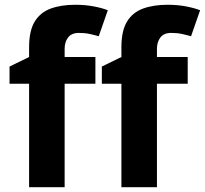

<svg xmlns="http://www.w3.org/2000/svg" viewBox="-20 -785 859 805"><path d="M380 -434H251V0H102V-434H20V-506L102 -546V-586Q102 -656 125.5 -694.5Q149 -733 192.5 -749Q236 -765 295 -765Q338 -765 374 -758Q410 -751 432 -742L394 -633Q377 -638 356.5 -642.5Q336 -647 311 -647Q280 -647 265.5 -628Q251 -609 251 -580V-546H380ZM767 -434H638V0H489V-434H407V-506L489 -546V-586Q489 -656 512.5 -694.5Q536 -733 579.5 -749Q623 -765 682 -765Q725 -765 761 -758Q797 -751 819 -742L781 -633Q764 -638 743.5 -642.5Q723 -647 698 -647Q667 -647 652.5 -628Q638 -609 638 -580V-546H767Z"/></svg>

Font: Noto Sans
Style: Bold
Weight: 700
Designer: Monotype Design Team
Foundry: Monotype Imaging Inc.
Version: Version 2.000;GOOG;noto-source:20170915:90ef993387c0; ttfaut